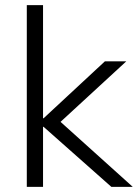

<svg xmlns="http://www.w3.org/2000/svg" viewBox="-20 -725 535 745"><path d="M84 0V-705H147V-266H149L387 -487H470L193 -232L194 -271L495 0H412L149 -233H147V0Z"/></svg>

Font: Nunito Sans 11pt Light
Style: Regular
Weight: 300
Version: Version 3.101;gftools[0.9.27]